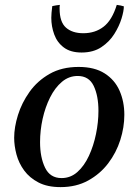

<svg xmlns="http://www.w3.org/2000/svg" viewBox="-20 -754 567 786"><path d="M489 -284Q489 -233 472.5 -181Q456 -129 423 -85.5Q390 -42 341 -15Q292 12 228 12Q174 12 137.5 -7Q101 -26 79 -56Q57 -86 47.5 -121.5Q38 -157 38 -190Q38 -233 53.5 -283Q69 -333 101 -378Q133 -423 183 -451.5Q233 -480 302 -480Q367 -480 408.5 -453.5Q450 -427 469.5 -382.5Q489 -338 489 -284ZM383 -300Q383 -362 363.5 -402.5Q344 -443 298 -443Q262 -443 233.5 -419Q205 -395 185 -355Q165 -315 154.5 -267.5Q144 -220 144 -172Q144 -110 164.5 -67.5Q185 -25 232 -25Q269 -25 297 -50Q325 -75 344 -116Q363 -157 373 -205.5Q383 -254 383 -300ZM225 -734Q224 -728 224 -725.5Q224 -723 224 -719Q224 -664 250 -641Q276 -618 321 -618Q370 -618 404.5 -645Q439 -672 458 -734Q475 -732 487 -728Q487 -709 477.5 -678Q468 -647 448 -615Q428 -583 395 -561Q362 -539 314 -539Q269 -539 241.5 -559.5Q214 -580 202 -613Q190 -646 190 -681Q190 -690 191 -702Q192 -714 194 -729Q202 -731 209.5 -732Q217 -733 225 -734Z"/></svg>

Font: Tiro Tamil
Style: Italic
Weight: 400
Italic angle: -11°
Designer: Tamil: Fernando Mello & Fiona Ross, assisted by Kaja Sojewska. Latin: John Hudson with Paul Hanslow, assisted by Kaja So
Foundry: Tiro Typeworks Ltd.
Version: Version 1.52